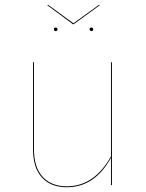

<svg xmlns="http://www.w3.org/2000/svg" viewBox="-20 -779 615 808"><path d="M451 0H447V-115Q379 9 261 9Q194 9 156.5 -32Q119 -73 119 -150V-517H123V-150Q123 -75 159.5 -35Q196 5 261 5Q377 5 447 -121V-517H451ZM400 -757 290 -677H287L179 -757L182 -759L289 -681L397 -759ZM222 -656Q222 -653 220 -650.5Q218 -648 214 -648Q207 -648 207 -656Q207 -663 214 -663Q222 -663 222 -656ZM372 -656Q372 -648 365 -648Q361 -648 359 -650.5Q357 -653 357 -656Q357 -663 365 -663Q372 -663 372 -656Z"/></svg>

Font: FiraGO Four
Style: Regular
Weight: 100
Designer: bBox Type
Foundry: bBox Type GmbH
Version: Version 1.001